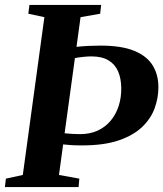

<svg xmlns="http://www.w3.org/2000/svg" viewBox="-30 -763 666 783"><path d="M-10 0 -6 -34.5 63 -49.5 151 -693 85.5 -707 90 -743H382.5L378.5 -707L298.5 -693L282 -572Q305.5 -574.5 330.2 -575.8Q355 -577 380 -577Q465.5 -577 517.2 -555.8Q569 -534.5 592.5 -496.5Q616 -458.5 616 -407Q616 -364.5 601 -322.5Q586 -280.5 550.5 -246Q515 -211.5 455 -190.8Q395 -170 304.5 -170Q280 -170 260.2 -171.2Q240.5 -172.5 227.5 -174L210.5 -49.5L293.5 -34.5L290.5 0ZM275.5 -526 233.5 -219.5Q248 -218 264 -217Q280 -216 296.5 -216Q337 -216 368.5 -230.5Q400 -245 421.5 -271Q443 -297 454 -331Q465 -365 464.5 -404.5Q464 -443.5 451.5 -472.2Q439 -501 412.2 -517Q385.5 -533 342.5 -533Q328 -533 308.8 -531Q289.5 -529 275.5 -526Z"/></svg>

Font: Merriweather 72pt
Style: Bold Italic
Weight: 700
Italic angle: -7.8°
Version: Version 2.101